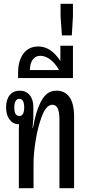

<svg xmlns="http://www.w3.org/2000/svg" viewBox="-20 -988 459 1008"><path d="M79 0V-310Q79 -323 80 -336H77Q49 -336 30.5 -360Q12 -384 12 -424Q12 -465 31 -488.5Q50 -512 84 -512Q116 -512 135.5 -489Q155 -466 155 -426V-373Q155 -369 154.5 -360Q154 -351 151 -316H153Q161 -360 170 -391.5Q179 -423 193 -451Q209 -482 228.5 -497Q248 -512 278 -512Q320 -512 344.5 -478.5Q369 -445 369 -374V0H292V-362Q292 -438 255 -438Q239 -438 225 -423Q211 -408 198 -373Q179 -321 167.5 -252.5Q156 -184 156 -122V0ZM81 -379Q107 -379 107 -424Q107 -469 81 -469Q68 -469 61.5 -456.5Q55 -444 55 -424Q55 -379 81 -379Z M75 -578V-605Q75 -669 103 -706.5Q131 -744 181 -744Q247 -744 296 -669H297V-748H363V-578ZM137 -620H290Q271 -655 244.5 -675Q218 -695 192 -695Q166 -695 151.5 -674.5Q137 -654 137 -620Z M305 -802 298 -902V-968H363V-902L357 -802Z"/></svg>

Font: Noto Sans Thai Looped UI Condensed
Style: Regular
Weight: 400
Width: 3
Designer: Cadson Demak Team
Foundry: Cadson Demak Co., Ltd.
Version: Version 1.000; ttfautohint (v1.8.4.7-5d5b)